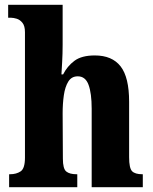

<svg xmlns="http://www.w3.org/2000/svg" viewBox="-20 -780 638 800"><path d="M18 0V-54H22Q48 -54 66 -66Q84 -78 84 -123V-646Q84 -672 73.5 -685Q63 -698 49.5 -702Q36 -706 27 -706H14V-760H241V-593Q241 -557 239 -522Q237 -487 236 -470H243Q260 -504 290 -526.5Q320 -549 375 -549Q447 -549 482.5 -503.5Q518 -458 518 -356V-125Q518 -79 530.5 -66.5Q543 -54 573 -54H575V0H362V-327Q362 -391 349 -426.5Q336 -462 304 -462Q278 -462 264.5 -440Q251 -418 246 -383Q241 -348 241 -308L242 -119Q242 -77 256 -65.5Q270 -54 299 -54H302V0Z"/></svg>

Font: Noto Serif Thai Condensed ExtraBold
Style: Regular
Weight: 800
Width: 3
Designer: Monotype Design Team
Foundry: Monotype Imaging Inc.
Version: Version 2.002; ttfautohint (v1.8.4.7-5d5b)